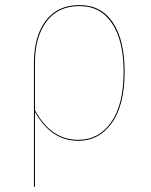

<svg xmlns="http://www.w3.org/2000/svg" viewBox="-20 -547 596 758"><path d="M472 -264Q472 -132 421.5 -61.5Q371 9 289 9Q182 9 118 -105V190L114 191V-299Q114 -403 160.5 -465Q207 -527 294 -527Q380 -527 426 -457.5Q472 -388 472 -264ZM468 -264Q468 -386 422.5 -454.5Q377 -523 294 -523Q209 -523 163.5 -462Q118 -401 118 -299V-112Q181 5 289 5Q370 5 419 -64.5Q468 -134 468 -264Z"/></svg>

Font: FiraGO Four
Style: Regular
Weight: 100
Designer: bBox Type
Foundry: bBox Type GmbH
Version: Version 1.001